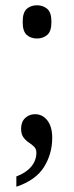

<svg xmlns="http://www.w3.org/2000/svg" viewBox="-20 -554 280 728"><path d="M42 115Q68 105 85 91Q102 77 110 60Q118 43 118 25Q118 11 109.5 2.5Q101 -6 89.5 -13.5Q78 -21 69 -33Q60 -45 60 -66Q60 -92 75.5 -106.5Q91 -121 113 -121Q141 -121 159.5 -97.5Q178 -74 178 -31Q178 29 147 79Q116 129 42 154ZM120 -408Q97 -408 81.5 -421.5Q66 -435 66 -471Q66 -507 81.5 -520.5Q97 -534 120 -534Q143 -534 159 -520.5Q175 -507 175 -471Q175 -435 159 -421.5Q143 -408 120 -408Z"/></svg>

Font: Noto Serif Condensed
Style: Regular
Weight: 400
Width: 3
Designer: Monotype Design Team
Foundry: Monotype Imaging Inc.
Version: Version 2.015